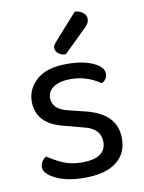

<svg xmlns="http://www.w3.org/2000/svg" viewBox="-81 -744 608 813"><g transform="rotate(-10 223.5 -337.0)"><path d="M401 -123Q401 -59 354 -23Q307 13 218 13Q142 13 94 -10.5Q46 -34 46 -62Q46 -74 52.5 -85.5Q59 -97 72 -104Q99 -85 135 -69Q171 -53 217 -53Q321 -53 321 -123Q321 -152 303.5 -170.5Q286 -189 252 -197L169 -219Q108 -234 80 -265.5Q52 -297 52 -344Q52 -397 95 -436Q138 -475 226 -475Q273 -475 308 -465.5Q343 -456 362.5 -440.5Q382 -425 382 -407Q382 -394 375.5 -384Q369 -374 358 -369Q346 -377 327.5 -386.5Q309 -396 284 -402.5Q259 -409 229 -409Q185 -409 158 -392Q131 -375 131 -344Q131 -322 146.5 -305.5Q162 -289 196 -281L265 -264Q333 -248 367 -213.5Q401 -179 401 -123ZM200 -578 297 -687Q319 -686 332.5 -674.5Q346 -663 346 -649Q346 -636 340 -627Q334 -618 320 -605L229 -516Q210 -516 197.5 -526.5Q185 -537 185 -550Q185 -559 190 -565.5Q195 -572 200 -578Z"/></g></svg>

Font: Baloo Tamma 2
Style: Regular
Weight: 400
Designer: Divya Kowshik, Shuchita Grover and Ek Type
Foundry: Ek Type
Version: Version 1.700